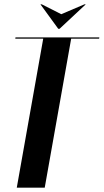

<svg xmlns="http://www.w3.org/2000/svg" viewBox="-20 -873 482 893"><path d="M441 -693H311L188 0H58L181 -693H51L52 -699H442ZM174 -853 265 -807 373 -853H379L257 -739H251L168 -853Z"/></svg>

Font: Moniqa Black Ita Display
Style: Italic
Weight: 900
Italic angle: -10°
Designer: Rajesh Rajput
Foundry: Rajesh Rajput
Version: Version 1.000